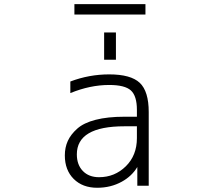

<svg xmlns="http://www.w3.org/2000/svg" viewBox="-20 -890 1040 921"><path d="M636.7 -284.2H577.1Q348.6 -284.2 348.6 -149.4Q348.6 -99.6 377.4 -69.8Q406.2 -40 455.1 -40Q530.3 -40 583.5 -92.3Q636.7 -144.5 636.7 -227.5ZM636.7 -330.1V-363.3Q636.7 -429.7 607.9 -456.1Q579.1 -482.4 503.9 -482.4Q412.1 -482.4 317.4 -443.4V-499Q407.2 -533.2 503.9 -533.2Q607.4 -533.2 650.4 -492.7Q693.4 -452.1 693.4 -352.5V1H638.7V-88.9Q612.3 -44.9 564.5 -18.6Q511.7 10.7 446.3 10.7Q376 10.7 333.5 -31.7Q291 -74.2 291 -144.5Q291 -182.6 305.2 -213.9Q319.3 -245.1 350.6 -272.9Q381.8 -300.8 439 -315.4Q496.1 -330.1 577.1 -330.1ZM336.9 -820.3V-870.1H677.7V-820.3ZM479.5 -603.5V-734.4H536.1V-603.5Z"/></svg>

Font: GenEi Gothic M Light
Style: Regular
Weight: 300
Designer: o_tamon (Modified); [Source Han Sans]
Ryoko NISHIZUKA  (kana & ideographs); Paul D. Hunt (Latin, Greek & Cyrillic); Wenl
Version: Version 1.1a;Original Version 1.004